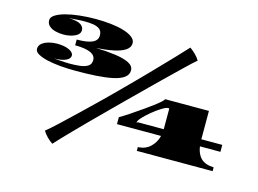

<svg xmlns="http://www.w3.org/2000/svg" viewBox="-121 -1075 1885 1405"><g transform="rotate(15 821.0 -372.0)"><path d="M398.4 -449.7Q269 -449.7 180.7 -469.7Q137.7 -479.5 110.4 -495.1Q83 -510.7 83 -532.2Q83 -557.6 103 -574Q123 -590.3 153.6 -598.6Q184.1 -606.9 215.8 -606.9Q272.5 -606.9 307.4 -590.3Q342.3 -573.7 342.3 -550.3Q342.3 -527.3 313 -512.7Q283.7 -497.6 220.7 -496.1L275.9 -492.2Q309.1 -489.3 345.7 -489.3Q384.8 -489.3 420.7 -493.7Q456.5 -498 479.2 -512.7Q502 -527.3 502 -558.6Q502 -592.8 465.8 -610.4Q446.8 -619.1 417.2 -624.3Q387.7 -629.4 346.2 -629.4V-672.9Q425.3 -672.9 463.9 -690.4Q502.4 -708 502.4 -745.6Q502.4 -777.8 482.4 -793Q462.4 -808.1 431.4 -812.3Q400.4 -816.4 366.7 -816.4Q333.5 -816.4 300.5 -813.2Q267.6 -810.1 252 -810.1Q318.8 -806.2 342.3 -789.6Q365.7 -772.9 365.7 -748.5Q365.7 -717.8 328.1 -700.4Q290.5 -683.1 241.2 -683.1Q209.5 -683.1 180.4 -690.7Q151.4 -698.2 133.1 -714.8Q114.7 -731.4 114.7 -758.3Q114.7 -781.2 143.1 -799.3Q171.4 -817.4 217.8 -829.6Q262.7 -841.8 321.5 -848.1Q380.4 -854.5 442.4 -854.5Q502 -854.5 556.4 -848.6Q610.8 -842.8 653.8 -830.1Q696.8 -817.4 722.7 -797.9Q748.5 -778.3 748.5 -752.4Q748.5 -720.2 716.8 -699Q685.1 -677.7 628.9 -666.3Q572.8 -654.8 499.5 -649.9Q582 -647.5 647.5 -638.4Q712.9 -629.4 750.7 -610.1Q788.6 -590.8 788.6 -557.1Q788.6 -523.4 759 -502.2Q729.5 -481 676.3 -469.7Q623 -458.5 552.2 -454.1Q481.4 -449.7 398.4 -449.7ZM371.1 109.9Q324.7 79.1 293.9 31.2Q324.2 7.3 381.8 -46.4Q439.5 -100.1 511.7 -169.4L642.1 -295.4L730 -382.3Q762.7 -415 801.3 -453.9Q839.8 -492.7 879.9 -533.4Q919.9 -574.2 956.1 -611.8Q1027.8 -686 1080.8 -741.5Q1133.8 -796.9 1165 -831.5Q1188 -814.9 1207.5 -795.7Q1227.1 -776.4 1241.2 -753.4Q1207 -724.1 1149.7 -668.5Q1092.3 -612.8 1018.6 -541.5Q981.4 -505.9 949 -473.4Q916.5 -440.9 887.7 -412.6L798.8 -325.2Q777.8 -304.2 749 -275.6Q720.2 -247.1 679 -205.8Q637.7 -164.6 578.1 -105Q536.1 -62.5 493.2 -18.6Q450.2 25.4 417.2 60.1Q384.3 94.7 371.1 109.9ZM981.9 0V-28.8Q1039.1 -30.8 1075.9 -65.9Q1112.8 -101.1 1125 -151.4H791V-204.1Q814.5 -216.8 860.4 -247.3Q906.2 -277.8 957 -313.5Q987.3 -335 1016.4 -356.7Q1045.4 -378.4 1064.5 -395.3Q1083.5 -412.1 1083.5 -418.9H1416V-204.1H1574.7V-151.4H1419.4Q1427.7 -93.3 1460 -62.3Q1492.2 -31.2 1556.2 -28.8V0ZM926.8 -199.2Q927.2 -199.2 931.2 -201.7Q935.1 -204.1 940.4 -204.1H1131.3V-356Q1131.3 -362.3 1123.5 -362.3Q1108.4 -362.3 1075.9 -342.5Q1043.5 -322.8 1010.3 -295.4Q973.1 -265.1 949.7 -239.3Q926.3 -213.4 926.3 -200.7Q926.3 -199.2 926.8 -199.2Z"/></g></svg>

Font: Asset
Style: Regular
Weight: 400
Version: Version 1.003; ttfautohint (v1.8.4.7-5d5b)